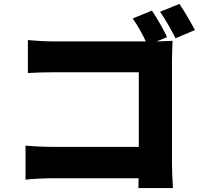

<svg xmlns="http://www.w3.org/2000/svg" viewBox="-20 -895 1040 978"><path d="M894 -875 795 -835C823 -797 853 -741 874 -700L973 -742C955 -776 920 -837 894 -875ZM110 -153V20C146 16 209 13 247 13H686L685 63H861C858 24 856 -33 856 -67V-586C856 -619 858 -663 859 -687L778 -684L831 -706C814 -742 780 -803 754 -841L656 -801C679 -768 705 -723 723 -684H254C218 -684 162 -687 122 -691V-523C153 -525 209 -527 254 -527H687V-147H242C195 -147 149 -150 110 -153Z"/></svg>

Font: Noto Sans HK Black
Style: Regular
Weight: 900
Designer: Ryoko NISHIZUKA 西塚涼子 (kana, bopomofo & ideographs); Paul D. Hunt (Latin, Greek & Cyrillic); Sandoll Communications 산돌커뮤니
Foundry: Adobe
Version: Version 2.004;hotconv 1.0.118;makeotfexe 2.5.65603